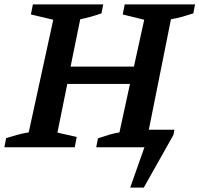

<svg xmlns="http://www.w3.org/2000/svg" viewBox="-41 -672 910 876"><path d="M-21 0 -13 -42Q13 -50 38.5 -57Q64 -64 90 -68L202 -582L100 -606L109 -652H430L422 -611Q399 -603 374.5 -596Q350 -589 325 -584L281 -368H570L617 -582L519 -606L528 -652H849L841 -611Q817 -603 792 -596Q767 -589 739 -584L638 -80H755L750 -56L615 184H553L618 0H398L406 -41Q432 -50 456 -57Q480 -64 504 -68L552 -289H266L221 -67L309 -47L300 0Z"/></svg>

Font: Piazzolla SemiBold
Style: Italic
Weight: 600
Italic angle: -11.3°
Designer: Juan Pablo del Peral
Foundry: Huerta Tipografica
Version: Version 1.330